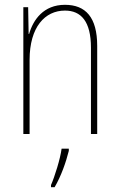

<svg xmlns="http://www.w3.org/2000/svg" viewBox="-20 -557 498 798"><path d="M250 -537C161 -537 118 -475 101 -416H99L97 -527H77V0H103V-308C103 -445 167 -513 250 -513C317 -513 358 -468 358 -359V0H384V-366C384 -485 336 -537 250 -537ZM266 70V61H236C231 102 207 178 192 212V221H207C234 175 254 118 266 70Z"/></svg>

Font: Noto Sans Khmer UI Condensed Thin
Style: Regular
Weight: 100
Width: 3
Designer: Danh Hong and the Monotype Design Team
Foundry: Monotype Imaging Inc.
Version: Version 2.002